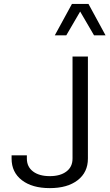

<svg xmlns="http://www.w3.org/2000/svg" viewBox="-20 -969 568 994"><path d="M526.4 -786.1H466.8L395 -909.2L323.2 -786.1H263.7L352.5 -948.7H438ZM237.8 4.9Q146.5 4.9 93.3 -36.1Q40 -77.1 40 -147.9V-165H119.1V-147.9Q119.1 -105.5 151.1 -81.3Q183.1 -57.1 237.8 -57.1Q292 -57.1 323.7 -81.1Q355.5 -105 355.5 -147.9V-676.3H435.1V-147.9Q435.1 -77.1 382.1 -36.1Q329.1 4.9 237.8 4.9Z"/></svg>

Font: Estedad-FD Regular
Style: FD-Regular
Weight: 400
Designer: Amin Abedi
Version: Version 7.3